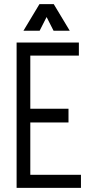

<svg xmlns="http://www.w3.org/2000/svg" viewBox="-20 -905 450 925"><path d="M60 -700H126V0H60ZM96 -700H360V-637H96ZM106 -315V-381H310V-315ZM86 0V-63H370V0ZM170 -885H236L171 -757H93ZM239 -885 316 -757H238L173 -885Z"/></svg>

Font: Akshar Light Light
Style: Regular
Weight: 300
Version: Version 1.100